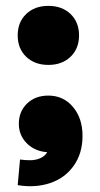

<svg xmlns="http://www.w3.org/2000/svg" viewBox="-20 -516 340 651"><path d="M219.2 -323.5Q190.4 -295.9 144 -295.9Q97.7 -295.9 68.8 -323.5Q40 -351.1 40 -396Q40 -440.9 68.8 -468.5Q97.7 -496.1 144 -496.1Q190.4 -496.1 219.2 -468.5Q248 -440.9 248 -396Q248 -351.1 219.2 -323.5ZM47.9 24.9Q65.4 27.3 82.8 27.3Q100.1 27.3 116.2 20.5Q132.3 13.7 140.1 0Q98.1 -2.9 71 -30Q43.9 -57.1 43.9 -96.2Q43.9 -138.2 71.8 -165Q99.6 -191.9 144 -191.9Q194.8 -191.9 227.3 -153.6Q259.8 -115.2 259.8 -55.2Q259.8 3.9 230 45.9Q200.2 87.9 150.1 104.7Q100.1 121.6 40 111.8Z"/></svg>

Font: Apfel Grotezk Satt
Style: Regular
Weight: 900
Designer: Luigi Gorlero
Foundry: © 2023, Luigi Gorlero & Collletttivo
Version: Version 2.000;Glyphs 3.2 (3217)